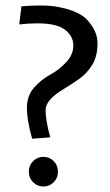

<svg xmlns="http://www.w3.org/2000/svg" viewBox="-20 -670 400 699"><path d="M97 -165Q78 -232 78 -277Q78 -322 104.5 -351.5Q131 -381 162.5 -398Q194 -415 220.5 -443Q247 -471 247 -504.5Q247 -538 217 -561.5Q187 -585 115 -585Q82 -585 50 -581L58 -647Q89 -650 134 -650Q179 -650 224.5 -637Q270 -624 293 -602Q335 -560 335 -512.5Q335 -465 315.5 -433.5Q296 -402 268 -382.5Q240 -363 212 -346Q146 -307 146 -269Q146 -231 163 -170Q99 -165 97 -165ZM175.5 -6.5Q160 9 138 9Q116 9 100.5 -6.5Q85 -22 85 -45Q85 -68 100.5 -83.5Q116 -99 138 -99Q160 -99 175.5 -83.5Q191 -68 191 -45Q191 -22 175.5 -6.5Z"/></svg>

Font: Average Sans
Style: Regular
Weight: 400
Designer: Eduardo Rodriguez Tunni
Foundry: Eduardo Rodriguez Tunni
Version: Version 1.001